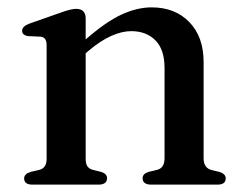

<svg xmlns="http://www.w3.org/2000/svg" viewBox="-20 -501 664 521"><path d="M212.5 -450.5V-394Q267.5 -442 309.8 -461.5Q352 -481 391.5 -481Q455 -481 493.8 -441Q532.5 -401 532.5 -333V-71.5Q532.5 -45 554.5 -39.5L575.5 -34.5Q592.5 -29 592.5 -17Q592.5 0 570 0H390.5Q367 0 367 -17.5Q367 -29.5 383 -34.5L406 -40Q426.5 -45 426.5 -71.5V-316.5Q426.5 -366.5 401.8 -391.5Q377 -416.5 336 -416.5Q311 -416.5 281.8 -403.5Q252.5 -390.5 219.5 -362.5L212.5 -356.5V-70Q212.5 -56 217.5 -49.2Q222.5 -42.5 232.5 -40L254.5 -34.5Q270.5 -29.5 270.5 -17.5Q270.5 0 247 0H68Q45.5 0 45.5 -17Q45.5 -29 63 -34.5L86.5 -40Q106.5 -45 106.5 -69.5V-379Q106.5 -400 90 -401.5L56.5 -403Q40 -405.5 40 -417.5Q40 -429.5 60 -437L142.5 -466Q172.5 -477 186.5 -477Q212.5 -477 212.5 -450.5Z"/></svg>

Font: Fraunces 9pt S000
Style: Regular
Weight: 400
Version: Version 1.000; ttfautohint (v1.8.3)